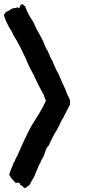

<svg xmlns="http://www.w3.org/2000/svg" viewBox="-20 -766 443 965"><path d="M0 -691.4C0 -679.7 20.5 -637.7 27.3 -626C34.2 -614.3 42 -606.4 45.9 -591.8C79.1 -540 103.5 -485.4 127.9 -429.7C134.8 -415 142.6 -403.3 149.4 -388.7C165 -354.5 181.6 -321.3 201.2 -287.1C202.1 -276.4 208 -268.6 210.9 -259.8C190.4 -213.9 163.1 -173.8 136.7 -130.9C112.3 -85 91.8 -41 68.4 13.7C65.4 20.5 62.5 25.4 59.6 29.3C56.6 38.1 53.7 45.9 48.8 51.8C42 74.2 31.2 89.8 26.4 112.3C29.3 119.1 35.2 126 39.1 132.8C46.9 137.7 51.8 146.5 58.6 153.3L75.2 152.3C78.1 151.4 81.1 161.1 82 164.1C92.8 165 93.8 173.8 102.5 178.7C114.3 179.7 116.2 168.9 127 166C133.8 151.4 144.5 134.8 151.4 123C160.2 103.5 174.8 62.5 185.5 45.9C186.5 41 187.5 38.1 198.2 21.5C205.1 6.8 207 -6.8 213.9 -21.5C216.8 -25.4 221.7 -32.2 225.6 -35.2C237.3 -63.5 251 -89.8 267.6 -116.2C275.4 -128.9 280.3 -141.6 287.1 -156.2C290 -163.1 295.9 -169.9 299.8 -177.7C307.6 -194.3 316.4 -210 324.2 -225.6L332 -241.2V-252C332 -258.8 334 -259.8 326.2 -276.4C319.3 -285.2 311.5 -309.6 306.6 -321.3C303.7 -329.1 298.8 -336.9 295.9 -343.8C289.1 -360.4 282.2 -376 275.4 -391.6C266.6 -407.2 258.8 -421.9 252 -438.5C248 -445.3 247.1 -454.1 242.2 -461.9C239.3 -466.8 236.3 -470.7 233.4 -477.5C226.6 -493.2 221.7 -509.8 210.9 -524.4C209 -530.3 188.5 -578.1 184.6 -582C179.7 -592.8 172.9 -603.5 166 -615.2C159.2 -627.9 154.3 -642.6 146.5 -657.2C142.6 -664.1 136.7 -670.9 132.8 -677.7C122.1 -696.3 113.3 -713.9 106.4 -734.4C99.6 -737.3 97.7 -742.2 93.8 -746.1C89.8 -743.2 86.9 -743.2 83 -740.2C82 -733.4 79.1 -727.5 74.2 -723.6L67.4 -730.5C63.5 -723.6 54.7 -727.5 43.9 -723.6C37.1 -723.6 23.4 -709 12.7 -708C7.8 -704.1 4.9 -700.2 0 -691.4Z"/></svg>

Font: Caesar Dressing Cyrillic
Style: Regular
Weight: 400
Designer: Dathan Boardman
Foundry: Open Window
Version: Version 1.00;July 2, 2020;FontCreator 13.0.0.2642 64-bit